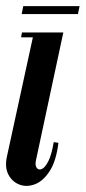

<svg xmlns="http://www.w3.org/2000/svg" viewBox="-26 -601 280 627"><path d="M84.8 -495H180.8L91 -75.5Q88.2 -60.2 94.2 -52.5Q100.2 -44.8 110.6 -49.1Q121 -53.5 131.8 -74.4Q142.5 -95.2 149.5 -137L164.8 -134.5Q157.5 -75 136.2 -42.2Q115 -9.5 88.2 0.6Q61.5 10.8 37.8 1.9Q14 -7 1.5 -30.8Q-11 -54.5 -3.5 -89.2ZM42.8 -479 45.8 -495H94.8L91.8 -479ZM233.8 -581 228.5 -555H44.8L50 -581Z"/></svg>

Font: Emberly Black
Style: Italic
Weight: 900
Italic angle: -12°
Designer: Rajesh Rajput
Foundry: Rajesh Rajput
Version: Version 1.000